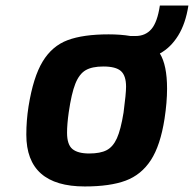

<svg xmlns="http://www.w3.org/2000/svg" viewBox="-20 -667 700 693"><path d="M557 -474Q583 -432 583 -347Q583 -298 574 -239Q559 -142 524.5 -89Q490 -36 433.5 -15Q377 6 286 6Q75 6 75 -181Q75 -232 83 -283Q100 -389 134 -445Q168 -501 224 -522Q280 -543 372 -543Q416 -543 451 -537H469Q505 -537 526.5 -562Q548 -587 557 -647H660Q650 -582 623 -538.5Q596 -495 557 -474ZM435 -354Q435 -394 416.5 -410.5Q398 -427 353 -427Q312 -427 289 -413.5Q266 -400 252 -365Q238 -330 228 -261Q222 -218 222 -188Q222 -145 241.5 -129Q261 -113 302 -113Q342 -113 365 -125Q388 -137 402 -168Q416 -199 426 -261Q435 -329 435 -354Z"/></svg>

Font: Exo
Style: Bold Italic
Weight: 700
Italic angle: -9°
Designer: Natanael Gama
Foundry: Natanael Gama
Version: Version 1.500; ttfautohint (v1.6)